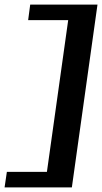

<svg xmlns="http://www.w3.org/2000/svg" viewBox="-25 -730 446 839"><path d="M289 89H-5L5 21H180L273 -642H98L107 -710H401Z"/></svg>

Font: Arsenal SC
Style: Bold Italic
Weight: 700
Italic angle: -9.10001°
Designer: Andrij Shevchenko
Foundry: Stairsfor
Version: Version 2.001; ttfautohint (v1.8.4.7-5d5b)